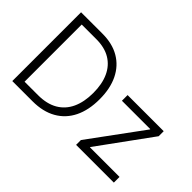

<svg xmlns="http://www.w3.org/2000/svg" viewBox="-107 -1082 1436 1436"><g transform="rotate(45 611.5 -364.0)"><path d="M303.7 0H127V-61.5H299.8Q393.1 -61.5 455.6 -97.9Q518.1 -134.3 549.6 -202.4Q581.1 -270.5 581.1 -365.7Q581.1 -459.5 550.5 -526.6Q520 -593.8 460.2 -629.9Q400.4 -666 312 -666H124.5V-727.5H316.4Q420.4 -727.5 494.6 -684.1Q568.8 -640.6 608.4 -559.6Q647.9 -478.5 647.9 -365.7Q647.9 -251 607.7 -169.2Q567.4 -87.4 490.2 -43.7Q413.1 0 303.7 0ZM157.7 -727.5V0H89.4V-727.5ZM764.2 0V-50.8L1073.2 -472.2V-475.6H773.4V-535.6H1155.3V-482.4L851.1 -64V-60.1H1163.6V0Z"/></g></svg>

Font: Inter 20pt Light
Style: Regular
Weight: 300
Version: Version 4.001;git-66647c0bb